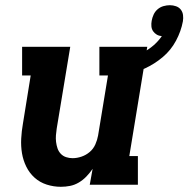

<svg xmlns="http://www.w3.org/2000/svg" viewBox="-20 -710 724 738"><path d="M214 8Q186 8 159.5 -0.5Q133 -9 113 -27Q93 -45 81 -69.5Q69 -94 64.5 -121Q60 -148 61.5 -177Q63 -206 68 -234L98 -420H65V-530H250L198 -216Q196 -203 195 -190Q194 -177 195.5 -164.5Q197 -152 201 -140Q205 -128 213.5 -119Q222 -110 234 -106Q246 -102 259 -102Q276 -102 293.5 -108Q311 -114 325 -126Q339 -138 346.5 -155Q354 -172 357 -189L395 -420H362V-530H546L477 -110H510V0H325L336 -61Q325 -45 312 -31.5Q299 -18 283 -8.5Q267 1 249.5 4.5Q232 8 214 8ZM462 -420 444 -478Q466 -483 488 -490.5Q510 -498 531 -509Q552 -520 570 -535.5Q588 -551 602 -571Q591 -572 582.5 -577Q574 -582 568.5 -590Q563 -598 562 -608.5Q561 -619 563 -630Q565 -642 570.5 -654Q576 -666 586 -674.5Q596 -683 608.5 -686.5Q621 -690 633 -690Q645 -690 656.5 -686Q668 -682 675 -673Q682 -664 683.5 -652Q685 -640 683 -628Q676 -590 656.5 -553.5Q637 -517 605.5 -490.5Q574 -464 537 -447Q500 -430 462 -420Z"/></svg>

Font: Iosevka Slab XBdExObl
Style: Regular
Weight: 800
Width: 7
Italic angle: -9°
Monospace: yes
Designer: Belleve Invis
Foundry: Belleve Invis
Version: Version 11.1.0; ttfautohint (v1.8.3)